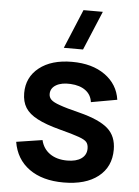

<svg xmlns="http://www.w3.org/2000/svg" viewBox="-56 -846 655 905"><g transform="rotate(5 271.0 -393.0)"><path d="M393.5 -802.5 316 -617.5H225L302 -802.5ZM278.5 15Q178.5 15 116 -30Q53.5 -75 40 -156.5L163 -175.5Q172.5 -135 205 -112.2Q237.5 -89.5 287 -89.5Q330 -89.5 354 -106.8Q378 -124 378 -154Q378 -173.5 368.8 -184.5Q359.5 -195.5 331 -205.5Q300.5 -216.5 240.5 -232Q172 -250 132.5 -271Q93 -291.5 75.2 -319.8Q57.5 -348 57.5 -389Q57.5 -464 115 -509.5Q172.5 -555 270 -555Q365.5 -555 426.2 -511.5Q487 -468 497.5 -395.5L374.5 -373.5Q370 -408 343.2 -428Q316.5 -448 272 -450.5Q229.5 -453 203.5 -437.8Q177.5 -422.5 177.5 -395Q177.5 -379 188.8 -368Q200 -357 230.5 -346.5Q262 -335 325 -319.5Q419.5 -295.5 460.5 -259.5Q501.5 -223.5 501.5 -159.5Q501.5 -78 442.2 -31.5Q383 15 278.5 15Z"/></g></svg>

Font: Vortex Mix
Style: Bold
Weight: 700
Designer: Mikhail Sharanda
Foundry: Mikhail Sharanda
Version: Version 4.504;Glyphs 3.1.2 (3151)